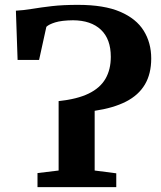

<svg xmlns="http://www.w3.org/2000/svg" viewBox="-20 -771 664 791"><path d="M134.5 0V-58L221.5 -68.5V-354.5Q298 -362.5 345.2 -385.5Q392.5 -408.5 414.5 -446.5Q436.5 -484.5 436.5 -537Q436.5 -610 395.8 -648.5Q355 -687 281 -687.5Q234 -687 207.5 -678.8Q181 -670.5 171 -660.5L141 -524H52.5L45.5 -727Q76.5 -728.5 112.5 -734.5Q148.5 -740.5 194 -745.8Q239.5 -751 301 -751Q409 -751 475.2 -722.5Q541.5 -694 572.2 -644.2Q603 -594.5 603 -530Q603 -467 577 -423Q551 -379 499.2 -352.5Q447.5 -326 370 -314.5V-68.5L459 -57V0Z"/></svg>

Font: Merriweather 24pt
Style: Bold
Weight: 700
Designer: Eben Sorkin
Foundry: Eben Sorkin
Version: Version 2.100